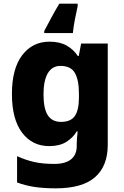

<svg xmlns="http://www.w3.org/2000/svg" viewBox="-20 -786 677 1046"><path d="M250 -559Q306 -559 343.5 -537.5Q381 -516 404 -481H409L422 -549H567V3Q567 119 497.5 179.5Q428 240 284 240Q219 240 168.5 232.5Q118 225 73 208V65Q120 86 166 96.5Q212 107 276 107Q336 107 367 82Q398 57 398 10V-2Q398 -14 399.5 -33Q401 -52 403 -70H398Q377 -35 340.5 -12.5Q304 10 248 10Q156 10 100.5 -63Q45 -136 45 -274Q45 -412 101 -485.5Q157 -559 250 -559ZM309 -427Q264 -427 240.5 -387Q217 -347 217 -272Q217 -194 240.5 -158Q264 -122 312 -122Q366 -122 388 -154.5Q410 -187 410 -254V-276Q410 -350 388 -388.5Q366 -427 309 -427ZM403 -752Q396 -722 388 -680Q380 -638 377 -606H221V-617Q239 -651 258.5 -687.5Q278 -724 303 -766H403Z"/></svg>

Font: Noto Sans Khmer UI ExtraBold
Style: Regular
Weight: 800
Designer: Danh Hong and the Monotype Design Team
Foundry: Monotype Imaging Inc.
Version: Version 2.002; ttfautohint (v1.8.4.7-5d5b)